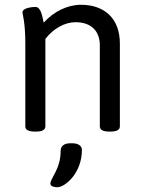

<svg xmlns="http://www.w3.org/2000/svg" viewBox="-20 -549 597 804"><path d="M319 -529C263 -529 205 -501 163 -454C157 -480 152 -520 128 -520C115 -520 74 -516 74 -497C74 -492 86 -453 86 -371V-20C86 -6 98 2 126 2H130C158 2 170 -6 170 -20V-386C203 -429 251 -456 296 -456C361 -456 398 -420 398 -359V-20C398 -6 410 2 438 2H442C470 2 482 -6 482 -20V-367C482 -468 421 -529 319 -529ZM283 51H274C247 51 234 64 234 83C234 159 191 197 191 220C191 232 209 235 220 235C253 235 323 175 323 79C323 62 308 51 283 51Z"/></svg>

Font: Asap
Style: Regular
Weight: 400
Designer: Pablo Cosgaya
Foundry: Pablo Cosgaya
Version: Version 1.007;PS 001.007;hotconv 1.0.70;makeotf.lib2.5.58329